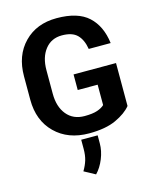

<svg xmlns="http://www.w3.org/2000/svg" viewBox="-140 -815 950 1173"><g transform="rotate(-15 334.5 -229.0)"><path d="M612.8 -90.8Q580.6 -50.8 514.9 -20.3Q449.2 10.3 344.2 10.3Q211.4 10.3 130.1 -69.6Q48.8 -149.4 48.8 -281.2V-429.7Q48.8 -561 127 -641.1Q205.1 -721.2 332.5 -721.2Q466.3 -721.2 532.7 -660.2Q599.1 -599.1 612.8 -488.8H474.1Q464.4 -548.3 433.1 -579.8Q401.9 -611.3 336.4 -611.3Q269.5 -611.3 230.2 -561.5Q190.9 -511.7 190.9 -430.7V-281.2Q190.9 -198.7 231.7 -148.9Q272.5 -99.1 344.2 -99.1Q395 -99.1 424.6 -109.1Q454.1 -119.1 470.2 -134.8V-263.7H344.2V-362.3H612.8ZM390.1 85.9Q390.1 133.3 370.4 182.1Q350.6 231 319.3 263.2L249 225.1Q267.6 194.3 276.9 163.8Q286.1 133.3 286.1 92.8V35.2H390.1Z"/></g></svg>

Font: Roboto Web
Style: Bold
Weight: 700
Designer: Google
Version: Version 1.200310; 2013